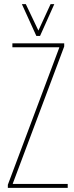

<svg xmlns="http://www.w3.org/2000/svg" viewBox="-20 -910 359 930"><path d="M18 0V-15L267 -679V-681H40V-700H291V-685L42 -21V-19H308V0ZM243 -890 174 -736H156L86 -890H105L166 -762L225 -890Z"/></svg>

Font: Georama Condensed Thin
Style: Regular
Weight: 100
Width: 3
Designer: Jean-Baptiste Levee
Foundry: Production Type
Version: Version 1.000